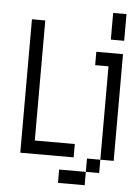

<svg xmlns="http://www.w3.org/2000/svg" viewBox="-56 -730 612 896"><g transform="rotate(5 250.0 -282.0)"><path d="M500 -562.5H437.5V-687.5H500ZM62.5 -625H125V-62.5H312.5V0H62.5ZM250 62.5H375V125H250ZM375 0H437.5V62.5H375ZM375 -500H500V0H437.5V-437.5H375Z"/></g></svg>

Font: ChillBitmapSE 16px
Style: Regular
Weight: 400
Designer: Designed by Warren2060
Foundry: ChillType
Version: Version 1.000